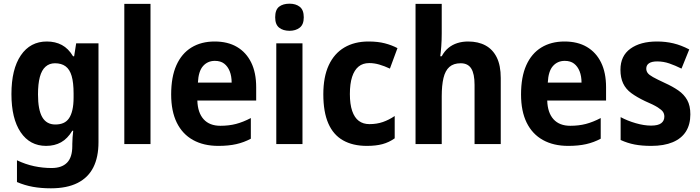

<svg xmlns="http://www.w3.org/2000/svg" viewBox="-20 -781 3797 1041"><path d="M234 -556Q280 -556 315.5 -537Q351 -518 376 -476H382L393 -546H514V-10Q514 71 486 126.5Q458 182 400.5 211Q343 240 256 240Q203 240 158.5 232Q114 224 72 206V88Q118 110 165 120Q212 130 260 130Q315 130 343.5 101Q372 72 372 11V0Q372 -17 373.5 -36.5Q375 -56 377 -72H372Q346 -29 311 -9.5Q276 10 230 10Q142 10 92 -64Q42 -138 42 -271Q42 -406 93 -481Q144 -556 234 -556ZM278 -438Q248 -438 227 -419.5Q206 -401 196 -363.5Q186 -326 186 -269Q186 -186 209 -146Q232 -106 280 -106Q305 -106 323.5 -114Q342 -122 354 -139.5Q366 -157 372.5 -185Q379 -213 379 -253V-274Q379 -333 368.5 -369Q358 -405 335.5 -421.5Q313 -438 278 -438Z M796 0H654V-760H796Z M1144 -556Q1215 -556 1265 -526.5Q1315 -497 1342 -442Q1369 -387 1369 -308V-236H1050Q1052 -170 1084 -134.5Q1116 -99 1175 -99Q1221 -99 1259.5 -109Q1298 -119 1340 -141V-29Q1303 -9 1261 0.5Q1219 10 1164 10Q1084 10 1026.5 -22Q969 -54 938.5 -116Q908 -178 908 -269Q908 -364 936.5 -427.5Q965 -491 1018 -523.5Q1071 -556 1144 -556ZM1145 -451Q1106 -451 1081 -423Q1056 -395 1053 -333H1236Q1236 -368 1225.5 -394.5Q1215 -421 1195.5 -436Q1176 -451 1145 -451Z M1620 -546V0H1478V-546ZM1550 -761Q1584 -761 1605.5 -744Q1627 -727 1627 -687Q1627 -648 1605 -631Q1583 -614 1550 -614Q1515 -614 1493.5 -631Q1472 -648 1472 -687Q1472 -728 1493 -744.5Q1514 -761 1550 -761Z M1969 10Q1893 10 1840 -20Q1787 -50 1760 -112Q1733 -174 1733 -270Q1733 -364 1762.5 -427.5Q1792 -491 1847 -523.5Q1902 -556 1978 -556Q2029 -556 2067 -546Q2105 -536 2135 -520L2094 -409Q2064 -423 2036.5 -431Q2009 -439 1982 -439Q1947 -439 1924 -420Q1901 -401 1889 -364Q1877 -327 1877 -271Q1877 -216 1889.5 -179.5Q1902 -143 1925.5 -125.5Q1949 -108 1983 -108Q2023 -108 2056 -119.5Q2089 -131 2120 -152V-31Q2089 -9 2053.5 0.5Q2018 10 1969 10Z M2375 -600Q2375 -564 2372.5 -530Q2370 -496 2367 -476H2375Q2390 -504 2411.5 -521.5Q2433 -539 2460 -547.5Q2487 -556 2518 -556Q2573 -556 2612.5 -534.5Q2652 -513 2673.5 -469.5Q2695 -426 2695 -358V0H2553V-321Q2553 -381 2535 -409.5Q2517 -438 2478 -438Q2439 -438 2416.5 -418Q2394 -398 2384.5 -358Q2375 -318 2375 -259V0H2233V-760H2375Z M3041 -556Q3112 -556 3162 -526.5Q3212 -497 3239 -442Q3266 -387 3266 -308V-236H2947Q2949 -170 2981 -134.5Q3013 -99 3072 -99Q3118 -99 3156.5 -109Q3195 -119 3237 -141V-29Q3200 -9 3158 0.5Q3116 10 3061 10Q2981 10 2923.5 -22Q2866 -54 2835.5 -116Q2805 -178 2805 -269Q2805 -364 2833.5 -427.5Q2862 -491 2915 -523.5Q2968 -556 3041 -556ZM3042 -451Q3003 -451 2978 -423Q2953 -395 2950 -333H3133Q3133 -368 3122.5 -394.5Q3112 -421 3092.5 -436Q3073 -451 3042 -451Z M3723 -161Q3723 -106 3699 -68Q3675 -30 3627.5 -10Q3580 10 3511 10Q3460 10 3421 2.5Q3382 -5 3345 -22V-146Q3382 -126 3427 -113Q3472 -100 3510 -100Q3548 -100 3565 -113Q3582 -126 3582 -149Q3582 -163 3575 -174Q3568 -185 3546 -199Q3524 -213 3477 -233Q3433 -254 3403 -276Q3373 -298 3358.5 -329Q3344 -360 3344 -403Q3344 -478 3398 -517Q3452 -556 3542 -556Q3589 -556 3631 -546Q3673 -536 3717 -513L3675 -409Q3641 -426 3609 -437Q3577 -448 3543 -448Q3514 -448 3499 -438Q3484 -428 3484 -409Q3484 -396 3491.5 -385.5Q3499 -375 3520.5 -363Q3542 -351 3585 -331Q3627 -312 3658 -290.5Q3689 -269 3706 -238.5Q3723 -208 3723 -161Z"/></svg>

Font: Noto Sans Thai SemiCondensed
Style: Bold
Weight: 700
Width: 4
Designer: Monotype Design Team
Foundry: Monotype Imaging Inc.
Version: Version 2.001